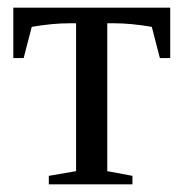

<svg xmlns="http://www.w3.org/2000/svg" viewBox="-20 -479 477 499"><path d="M422.4 -459V-328.1H395.5L374.5 -409.2Q320.3 -418.5 277.3 -418.5H258.8V-34.2L324.2 -22V0H106.9V-22L177.7 -34.2V-418.5H159.7Q116.7 -418.5 62.5 -409.2L41.5 -328.1H14.6V-459Z"/></svg>

Font: Liberation Serif
Style: Regular
Weight: 400
Designer: Steve Matteson
Foundry: Ascender Corporation
Version: Version 2.1.5